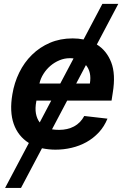

<svg xmlns="http://www.w3.org/2000/svg" viewBox="-20 -747 636 972"><path d="M5.7 204.5 126.1 -23.1Q71.4 -57.5 49.5 -119.7Q27.7 -181.8 42.6 -269.5Q52.2 -328.1 77.4 -379.6Q102.6 -431.1 141.9 -469.6Q181.1 -508.2 233 -530.4Q284.8 -552.6 347.7 -552.6Q377.1 -552.6 403.1 -547.2L498.2 -727.3H578.8L470.2 -521.7Q519.5 -491.5 543 -431.5Q566.4 -371.4 550.8 -277L544.7 -237.6H320L243.3 -92.3Q251.4 -90.9 260.3 -90.2Q269.2 -89.5 279.1 -89.5Q322.1 -89.5 354.8 -106.9Q387.4 -124.3 406.6 -159.8L524.1 -146.3Q507.5 -105.8 479.9 -76.3Q452.4 -46.9 417.6 -27.5Q382.8 -8.2 342.7 1.2Q302.6 10.7 260.7 10.7Q228 10.7 192.5 3.6L86.3 204.5ZM285.2 -324.2 352.3 -451Q346.9 -452.4 333.1 -452.4Q306.5 -452.4 281.2 -441.9Q256 -431.5 235.4 -413.9Q214.8 -396.3 200.1 -373Q185.4 -349.8 179.7 -324.2ZM181.1 -127.1 239.3 -237.6H164.4L164.1 -235.8Q157 -199.2 161.9 -172.4Q166.9 -145.6 181.1 -127.1ZM435 -324.2Q444.6 -381.7 415.1 -417.6L365.8 -324.2Z"/></svg>

Font: Inter P Semi Bold
Style: Italic
Weight: 600
Italic angle: 9.39999°
Designer: Rasmus Andersson
Foundry: rsms
Version: Version 3.018;git-588b23468